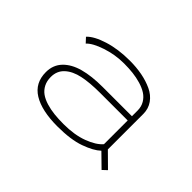

<svg xmlns="http://www.w3.org/2000/svg" viewBox="-89 -764 1027 1027"><g transform="rotate(45 425.0 -250.5)"><path d="M419.5 -512Q468.5 -512 512 -503.8Q555.5 -495.5 592 -478.5Q628.5 -461.5 650 -431.2Q671.5 -401 671.5 -361V-93L750.5 -15L725.5 8.5L652 -63.5Q621.5 -34.5 558 -11.8Q494.5 11 393.5 11Q274.5 11 209.5 -29Q144.5 -69 144.5 -151Q144.5 -205 179 -241Q213.5 -277 273 -293.2Q332.5 -309.5 415.5 -309.5H637V-353Q637 -381.5 623.8 -404Q610.5 -426.5 588.8 -440.5Q567 -454.5 536.8 -463.5Q506.5 -472.5 475.2 -476Q444 -479.5 408.5 -479.5Q340.5 -479.5 276.8 -458.2Q213 -437 187.5 -409.5L162.5 -436.5Q192.5 -468.5 261.8 -490.2Q331 -512 419.5 -512ZM408 -21Q490.5 -21 550.2 -43.5Q610 -66 637 -98V-277.5H428.5Q350.5 -277.5 297.5 -266.2Q244.5 -255 213 -226.2Q181.5 -197.5 181.5 -151Q181.5 -121 193.2 -98Q205 -75 225.2 -60.5Q245.5 -46 275 -37Q304.5 -28 336.8 -24.5Q369 -21 408 -21Z"/></g></svg>

Font: League Mono Wide Thin
Style: Regular
Weight: 100
Width: 8
Designer: Tyler Finck
Foundry: The League of Moveable Type / Tyler Finck
Version: Version 2.210